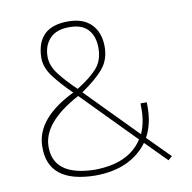

<svg xmlns="http://www.w3.org/2000/svg" viewBox="-77 -745 831 832"><g transform="rotate(-10 338.5 -329.0)"><path d="M508.3 -92.8 600.2 0 617.6 -15.2 520.7 -112.6Q551 -167.7 551 -240.3V-263.8H523.4V-237.1Q523.4 -179.7 502.3 -131.9L283.5 -354.8Q352 -401.7 382.6 -440Q413.1 -478.4 413.1 -532.6Q413.1 -594.7 378 -631.4Q342.8 -668.2 276.2 -668.2Q136.9 -669.1 134.2 -532.6Q134.2 -489.4 166.4 -447.4Q198.5 -405.3 244.5 -360.8Q74.4 -277.6 71.7 -156.2Q66.6 6.9 275.3 10.1Q356.2 10.1 414.8 -17Q473.3 -44.1 508.3 -92.8ZM266.1 -373.2Q219.2 -417.7 190.5 -455.7Q161.8 -493.6 161.8 -532.6Q161.8 -581.3 190.5 -612.1Q219.2 -642.9 276.2 -642.9Q332.3 -642.9 358.9 -613.3Q385.6 -583.6 385.6 -532.6Q385.6 -477.5 355 -443.2Q324.4 -409 266.1 -373.2ZM98.3 -146.1Q97 -253.7 262.9 -342.4L489.9 -111.2Q428.3 -15.2 275.3 -15.2Q98.8 -19.8 98.3 -146.1Z"/></g></svg>

Font: Arad-FD-VF Thin
Style: Regular
Weight: 100
Designer: Mohammad Darvishi
Version: Version 1.010;September 21, 2024;FontCreator 15.0.0.2992 64-